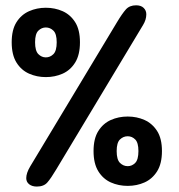

<svg xmlns="http://www.w3.org/2000/svg" viewBox="-20 -686 659 706"><path d="M115.5 0Q98 0 87.2 -8.5Q76.5 -17 76.5 -31Q76.5 -49.5 91 -74L410 -604Q429.5 -636.5 443 -651.5Q456.5 -666.5 480.5 -666.5Q498.5 -666.5 508.2 -657Q518 -647.5 518 -633.5Q518 -613.5 506 -594L186.5 -62.5Q167.5 -30.5 154.2 -15.2Q141 0 115.5 0ZM449.5 -2.5Q416 -2.5 387.5 -15.2Q359 -28 341.5 -56.2Q324 -84.5 324 -130.5Q324 -176.5 341.5 -204.2Q359 -232 387.5 -244.8Q416 -257.5 449.5 -257.5Q483 -257.5 511.5 -244.8Q540 -232 557.8 -204.2Q575.5 -176.5 575.5 -130.5Q575.5 -84.5 557.8 -56.2Q540 -28 511.5 -15.2Q483 -2.5 449.5 -2.5ZM449.5 -75Q465.5 -75 477.2 -87Q489 -99 489 -130.5Q489 -161.5 477.2 -173.2Q465.5 -185 449.5 -185Q433.5 -185 421.2 -173.2Q409 -161.5 409 -130.5Q409 -99 421.2 -87Q433.5 -75 449.5 -75ZM148.5 -402.5Q115.5 -402.5 86.8 -415.2Q58 -428 40.5 -456.2Q23 -484.5 23 -530.5Q23 -576.5 40.5 -604.2Q58 -632 86.8 -644.8Q115.5 -657.5 148.5 -657.5Q182 -657.5 210.5 -644.8Q239 -632 256.5 -604.2Q274 -576.5 274 -530.5Q274 -484.5 256.5 -456.2Q239 -428 210.5 -415.2Q182 -402.5 148.5 -402.5ZM148.5 -475Q164.5 -475 176.5 -487Q188.5 -499 188.5 -530.5Q188.5 -561.5 176.5 -573.2Q164.5 -585 148.5 -585Q133 -585 121 -573.2Q109 -561.5 109 -530.5Q109 -499 121 -487Q133 -475 148.5 -475Z"/></svg>

Font: Sono ExtraLight Monospace
Style: Bold
Weight: 700
Version: Version 2.112